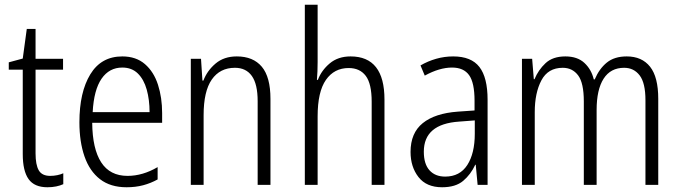

<svg xmlns="http://www.w3.org/2000/svg" viewBox="-20 -780 2868 810"><path d="M192 -38Q207 -38 221.5 -41Q236 -44 247 -49V-3Q234 3 217 6.5Q200 10 180 10Q125 10 100.5 -24.5Q76 -59 76 -130V-486H17V-517L76 -533L93 -658H130V-532H246V-486H130V-133Q130 -85 143.5 -61.5Q157 -38 192 -38Z M496 -542Q554 -542 591.5 -509.5Q629 -477 646.5 -422.5Q664 -368 664 -303V-262H369Q370 -152 407 -95Q444 -38 518 -38Q582 -38 645 -75V-23Q616 -7 584 1.5Q552 10 514 10Q446 10 402 -24Q358 -58 336.5 -120Q315 -182 315 -264Q315 -391 361 -466.5Q407 -542 496 -542ZM496 -495Q441 -495 408.5 -448Q376 -401 371 -307H611Q611 -359 599 -402Q587 -445 561.5 -470Q536 -495 496 -495Z M979 -542Q1048 -542 1084.5 -498.5Q1121 -455 1121 -363V0H1067V-353Q1067 -425 1042.5 -459.5Q1018 -494 971 -494Q908 -494 873.5 -444.5Q839 -395 839 -294V0H785V-532H828L834 -440H838Q854 -482 889.5 -512Q925 -542 979 -542Z M1320 -518Q1320 -477 1317 -443H1321Q1336 -483 1371 -512.5Q1406 -542 1459 -542Q1602 -542 1602 -360V0H1548V-351Q1548 -427 1523 -460Q1498 -493 1451 -493Q1390 -493 1355 -443Q1320 -393 1320 -289V0H1266V-760H1320Z M1892 -542Q1968 -542 2002.5 -497.5Q2037 -453 2037 -359V0H1995L1987 -85H1985Q1966 -44 1934 -17Q1902 10 1845 10Q1779 10 1745.5 -33Q1712 -76 1712 -139Q1712 -219 1763.5 -260.5Q1815 -302 1911 -309L1982 -314V-355Q1982 -431 1959 -463Q1936 -495 1887 -495Q1834 -495 1772 -461L1754 -504Q1785 -522 1820 -532Q1855 -542 1892 -542ZM1917 -267Q1768 -257 1768 -140Q1768 -88 1792 -61.5Q1816 -35 1858 -35Q1920 -35 1951.5 -84Q1983 -133 1983 -216V-272Z M2624 -542Q2688 -542 2722.5 -498.5Q2757 -455 2757 -363V0H2703V-357Q2703 -430 2678.5 -462Q2654 -494 2613 -494Q2556 -494 2526.5 -448Q2497 -402 2497 -316V0H2443V-352Q2443 -430 2419 -462Q2395 -494 2354 -494Q2292 -494 2264 -441Q2236 -388 2236 -307V0H2182V-532H2225L2232 -446H2235Q2251 -485 2281.5 -513.5Q2312 -542 2365 -542Q2416 -542 2445.5 -514.5Q2475 -487 2485 -445H2489Q2508 -490 2540 -516Q2572 -542 2624 -542Z"/></svg>

Font: Noto Sans Sinhala Condensed Light
Style: Regular
Weight: 300
Width: 3
Designer: Jelle Bosma - Monotype Design Team
Foundry: Monotype Imaging Inc.
Version: Version 2.006; ttfautohint (v1.8.4.7-5d5b)